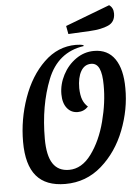

<svg xmlns="http://www.w3.org/2000/svg" viewBox="-60 -939 735 1007"><g transform="rotate(-5 307.0 -435.0)"><path d="M41 -217Q41 -335 80.5 -447Q120 -559 193 -629.5Q266 -700 361 -700Q385 -700 401 -695V-690Q264 -670 210 -534Q156 -398 156 -223Q156 -135 184 -92.5Q212 -50 269 -50Q336 -50 386.5 -118.5Q437 -187 463 -287Q489 -387 488 -477Q488 -536 474.5 -565Q461 -594 432 -594Q397 -594 378 -561Q359 -528 359 -472Q360 -434 369 -411Q378 -388 396 -372Q373 -348 341 -348Q306 -348 284.5 -375Q263 -402 263 -449Q263 -501 288.5 -550Q314 -599 357.5 -629.5Q401 -660 453 -660Q525 -660 562.5 -605.5Q600 -551 600 -451Q601 -340 558.5 -230.5Q516 -121 434.5 -49.5Q353 22 243 22Q141 22 91 -37Q41 -96 41 -217ZM553 -892Q575 -877 575 -847Q575 -802 538 -785.5Q501 -769 442 -766L327 -760L319 -803Z"/></g></svg>

Font: Sansita SW
Style: Italic
Weight: 400
Italic angle: -11°
Designer: Pablo Cosgaya
Foundry: Omnibus-Type
Version: Version 1.000